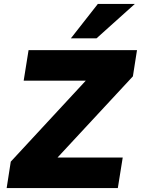

<svg xmlns="http://www.w3.org/2000/svg" viewBox="-20 -961 720 981"><path d="M14 0 35 -135 473 -608 483 -549H101L126 -705H680L659 -571L220 -98L210 -156H607L582 0ZM342 -765 480 -941H669L473 -765Z"/></svg>

Font: Nunito Sans 9pt Black
Style: Italic
Weight: 900
Italic angle: -9°
Version: Version 3.101;gftools[0.9.27]